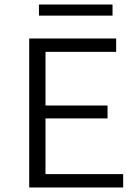

<svg xmlns="http://www.w3.org/2000/svg" viewBox="-20 -828 619 848"><path d="M524 0H109V-658H493V-599H181V-59H524ZM134 -305V-362H455V-305ZM152 -759V-808H477V-759Z"/></svg>

Font: Ysabeau Office
Style: Regular
Weight: 400
Designer: Christian Thalmann (Catharsis Fonts)
Version: Version 2.001;gftools[0.9.30]; featfreeze: tnum,lnum,ss02